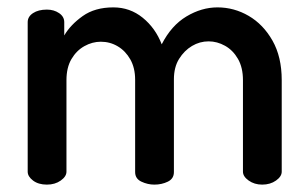

<svg xmlns="http://www.w3.org/2000/svg" viewBox="-20 -500 834 520"><path d="M107 0Q84 0 69.5 -11Q55 -22 55 -35V-440Q55 -455 69.5 -464.5Q84 -474 107 -474Q126 -474 140 -464.5Q154 -455 154 -440V-404Q171 -433 204 -456.5Q237 -480 287 -480Q332 -480 366.5 -452Q401 -424 418 -380Q444 -431 485 -455.5Q526 -480 569 -480Q614 -480 653.5 -457Q693 -434 718 -390Q743 -346 743 -283V-35Q743 -22 727.5 -11Q712 0 690 0Q669 0 653.5 -11Q638 -22 638 -35V-283Q638 -317 624.5 -340.5Q611 -364 589.5 -376Q568 -388 545 -388Q521 -388 500 -375.5Q479 -363 465 -340.5Q451 -318 451 -285V-34Q451 -16 434.5 -8Q418 0 398 0Q380 0 363 -8Q346 -16 346 -34V-284Q346 -316 333 -339Q320 -362 299 -374.5Q278 -387 253 -387Q230 -387 208.5 -375Q187 -363 173.5 -340Q160 -317 160 -283V-35Q160 -22 144.5 -11Q129 0 107 0Z"/></svg>

Font: Dosis SemiBold
Style: Regular
Weight: 600
Designer: EdgarTolentino, PabloImpallari, IginoMarini
Foundry: EdgarTolentino, PabloImpallari, IginoMarini
Version: Version 3.001; ttfautohint (v1.8.2)